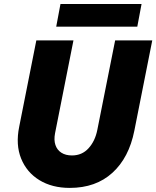

<svg xmlns="http://www.w3.org/2000/svg" viewBox="-20 -919 771 947"><path d="M324.2 7.8Q236.8 7.8 174.3 -30.5Q111.8 -68.8 84.2 -137Q56.6 -205.1 74.7 -293.9L159.2 -719.7H342.3L251.5 -261.7Q245.1 -228.5 253.4 -203.9Q261.7 -179.2 282.7 -165.8Q303.7 -152.3 335 -152.3Q384.8 -152.3 417 -188Q449.2 -223.6 460 -278.3L547.9 -719.7H731L642.6 -274.4Q616.2 -141.1 534.4 -66.7Q452.6 7.8 324.2 7.8ZM257.3 -787.6 278.3 -899.4H678.2L657.2 -787.6Z"/></svg>

Font: Reddit Sans Black
Style: Italic
Weight: 900
Italic angle: -11.25°
Designer: Stephen Hutchings
Version: Version 1.013